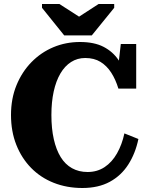

<svg xmlns="http://www.w3.org/2000/svg" viewBox="-20 -930 740 960"><path d="M301 -753H439L551 -891V-910H473L331 -818H420L277 -910H190V-891ZM406 -640Q367 -640 335.5 -620Q304 -600 282 -562.5Q260 -525 248.5 -472.5Q237 -420 237 -355Q237 -287 249 -234Q261 -181 283.5 -144.5Q306 -108 340 -89Q374 -70 418 -70Q466 -70 503 -94.5Q540 -119 565 -163Q590 -207 602 -263L672 -235Q657 -163 621.5 -107.5Q586 -52 529 -21Q472 10 392 10Q314 10 248.5 -16Q183 -42 135.5 -90.5Q88 -139 61.5 -206Q35 -273 35 -355Q35 -437 62.5 -504Q90 -571 137.5 -619.5Q185 -668 247 -694Q309 -720 380 -720Q451 -720 497.5 -696Q544 -672 572.5 -630Q601 -588 617 -534L565 -544L584 -710H661V-487H572Q558 -533 536 -567Q514 -601 482.5 -620.5Q451 -640 406 -640Z"/></svg>

Font: Roboto Serif 36pt
Style: Bold
Weight: 700
Version: Version 1.008